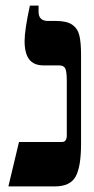

<svg xmlns="http://www.w3.org/2000/svg" viewBox="-20 -667 337 687"><path d="M48 -159H202Q219 -159 219 -183V-378Q219 -411 213.5 -422Q208 -433 192 -433H136Q101 -433 84.5 -454.5Q68 -476 68 -520Q68 -560 87 -647H118V-625Q118 -592 152 -592H181Q219 -592 238.5 -578.5Q258 -565 264 -540Q270 -515 270 -471V-152Q270 -70 250.5 -35Q231 0 176 0H10Z"/></svg>

Font: Noto Serif Hebrew CondExtraBold
Style: Regular
Weight: 800
Width: 3
Designer: Monotype Design Team
Foundry: Monotype Imaging Inc.
Version: Version 1.000